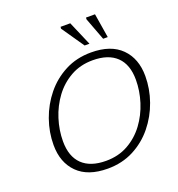

<svg xmlns="http://www.w3.org/2000/svg" viewBox="-163 -1069 1128 1214"><g transform="rotate(-20 401.0 -462.5)"><path d="M777.5 -459.5Q777.5 -373.5 748 -290Q718.5 -206.5 663.5 -138.8Q608.5 -71 530.5 -30.5Q452.5 10 355.5 10Q222.5 10 152.8 -59.8Q83 -129.5 83 -247.5Q83 -333.5 112.5 -417Q142 -500.5 197 -568.2Q252 -636 330 -676.5Q408 -717 505 -717Q638 -717 707.8 -647.2Q777.5 -577.5 777.5 -459.5ZM147 -249Q147 -146.5 202.2 -93.2Q257.5 -40 362 -40Q446 -40 511.2 -76.8Q576.5 -113.5 621.5 -174.2Q666.5 -235 690 -309.2Q713.5 -383.5 713.5 -458Q713.5 -560.5 658.2 -613.8Q603 -667 498 -667Q414.5 -667 349.2 -630.2Q284 -593.5 239 -532.8Q194 -472 170.5 -397.8Q147 -323.5 147 -249ZM515.5 -772H483L379 -923L380.5 -935H445.5ZM638.5 -772H607.5L550.5 -923.5L551.5 -935H612Z"/></g></svg>

Font: Newsreader Caption Light
Style: Italic
Weight: 300
Italic angle: -17°
Designer: Hugues Gentile
Foundry: Production Type
Version: Version 1.001